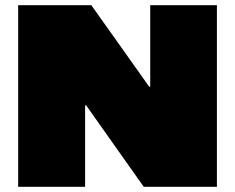

<svg xmlns="http://www.w3.org/2000/svg" viewBox="-20 -720 906 740"><path d="M816 -700V0H534L312 -314H308V0H50V-700H332L555 -386H559V-700Z"/></svg>

Font: Pathway Extreme 28pt Black
Style: Regular
Weight: 900
Designer: Eduardo Rodriguez Tunni
Foundry: Eduardo Rodriguez Tunni
Version: Version 1.001;gftools[0.9.26]